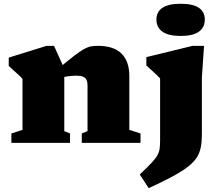

<svg xmlns="http://www.w3.org/2000/svg" viewBox="-20 -759 1164 1020"><path d="M321.5 -395V-62.5L352 -50V0H40.5V-50L99.5 -69V-340Q90 -351 73.2 -366.2Q56.5 -381.5 26.5 -408.5V-453L227.5 -515.5H267ZM414.5 -50 445 -62.5V-306.5Q445 -323.5 439.5 -334.8Q434 -346 421.2 -351.5Q408.5 -357 385.5 -357Q365.5 -357 343.5 -354Q321.5 -351 300 -345L287 -392Q339.5 -436 372.2 -461.2Q405 -486.5 425.8 -498Q446.5 -509.5 463 -512.5Q479.5 -515.5 499.5 -515.5Q584.5 -515.5 625.8 -474Q667 -432.5 667 -356V-69L726.5 -50V0H414.5ZM939.5 -568Q874.5 -568 842.8 -590.8Q811 -613.5 811 -655Q811 -696 842.8 -717.5Q874.5 -739 939.5 -739Q1005 -739 1036.5 -717.5Q1068 -696 1068 -655Q1068 -613.5 1036.5 -590.8Q1005 -568 939.5 -568ZM830.5 -342.5Q824 -349.5 812.5 -360.8Q801 -372 786.5 -385Q772 -398 757.5 -411V-455.5L1003.5 -515.5H1064L1052.5 -347.5V-47.5Q1052.5 -8 1047 22Q1041.5 52 1025.8 77Q1010 102 979 126.2Q948 150.5 897.2 178Q846.5 205.5 770 240.5L722.5 168Q761.5 131 783.5 107.8Q805.5 84.5 815.5 67Q825.5 49.5 828 31Q830.5 12.5 830.5 -14Z"/></svg>

Font: Newsreader 9pt ExtraBold
Style: Regular
Weight: 800
Designer: Hugues Gentile
Foundry: Production Type
Version: Version 1.003